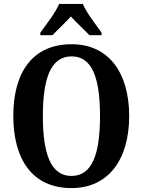

<svg xmlns="http://www.w3.org/2000/svg" viewBox="-20 -951 728 981"><path d="M186 -784V-771H248C272 -797 316 -837 342 -867C368 -837 413 -797 437 -771H499V-784C472 -822 422 -886 403 -931H282C264 -886 213 -822 186 -784ZM345 10C535 10 640 -137 640 -358C640 -580 535 -725 346 -725C145 -725 48 -580 48 -359C48 -137 145 10 345 10ZM345 -52C239 -52 199 -166 199 -358C199 -550 239 -663 346 -663C452 -663 491 -550 491 -358C491 -166 452 -52 345 -52Z"/></svg>

Font: Noto Serif Bengali Condensed
Style: Bold
Weight: 700
Width: 3
Designer: Juan Bruce, Universal Thirst, Indian Type Foundry and the Monotype Design Team.
Foundry: Monotype Imaging Inc.
Version: Version 2.003